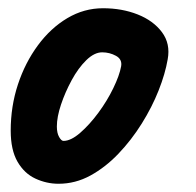

<svg xmlns="http://www.w3.org/2000/svg" viewBox="-20 -441 476 466"><path d="M122 5Q93 5 66 -7.5Q39 -20 22.5 -48.5Q6 -77 6 -124Q6 -183 23.5 -236Q41 -289 72 -331Q103 -373 143.5 -397Q184 -421 230 -421Q276 -421 314 -406Q352 -391 373 -363Q394 -335 387 -297Q381 -262 365 -221.5Q349 -181 324 -141Q299 -101 267.5 -68Q236 -35 199.5 -15Q163 5 122 5ZM134 -99Q152 -99 174.5 -118.5Q197 -138 218.5 -167Q240 -196 255 -227Q270 -258 274 -280Q277 -297 261.5 -305.5Q246 -314 228 -314Q209 -314 189.5 -295Q170 -276 154 -246.5Q138 -217 128 -187Q118 -157 118 -134Q118 -118 123.5 -108.5Q129 -99 134 -99Z"/></svg>

Font: Edu QLD Beginner
Style: Bold
Weight: 700
Designer: Tina and Corey Anderson
Foundry: Google for Education
Version: Version 1.003